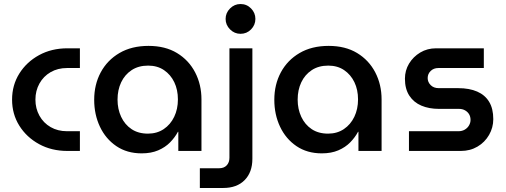

<svg xmlns="http://www.w3.org/2000/svg" viewBox="-20 -750 2516 954"><path d="M315 0Q236 0 174 -34Q112 -68 76 -125.5Q40 -183 40 -255Q40 -327 76 -384.5Q112 -442 174 -476Q236 -510 315 -510H377V-412H313Q267 -412 231.5 -391.5Q196 -371 176 -335Q156 -299 156 -255Q156 -211 176 -175Q196 -139 231.5 -118.5Q267 -98 313 -98H377V0Z M684 12Q611 12 558 -24Q505 -60 476.5 -120.5Q448 -181 448 -254Q448 -330 480.5 -390.5Q513 -451 573.5 -486.5Q634 -522 718 -522Q801 -522 859.5 -486.5Q918 -451 949.5 -390.5Q981 -330 981 -256V0H866V-95H864Q849 -67 825 -42.5Q801 -18 766 -3Q731 12 684 12ZM715 -86Q760 -86 793.5 -108.5Q827 -131 845.5 -169.5Q864 -208 864 -256Q864 -304 846 -341.5Q828 -379 795 -401.5Q762 -424 716 -424Q668 -424 634 -401.5Q600 -379 582 -341Q564 -303 564 -255Q564 -208 582 -169.5Q600 -131 633.5 -108.5Q667 -86 715 -86Z M973 184V86H1069Q1093 86 1106.5 71.5Q1120 57 1120 34V-510H1234V39Q1234 106 1195.5 145Q1157 184 1089 184ZM1175 -582Q1145 -582 1123 -604Q1101 -626 1101 -656Q1101 -686 1123 -708Q1145 -730 1175 -730Q1206 -730 1227.5 -708Q1249 -686 1249 -656Q1249 -626 1227.5 -604Q1206 -582 1175 -582Z M1579 12Q1506 12 1453 -24Q1400 -60 1371.5 -120.5Q1343 -181 1343 -254Q1343 -330 1375.5 -390.5Q1408 -451 1468.5 -486.5Q1529 -522 1613 -522Q1696 -522 1754.5 -486.5Q1813 -451 1844.5 -390.5Q1876 -330 1876 -256V0H1761V-95H1759Q1744 -67 1720 -42.5Q1696 -18 1661 -3Q1626 12 1579 12ZM1610 -86Q1655 -86 1688.5 -108.5Q1722 -131 1740.5 -169.5Q1759 -208 1759 -256Q1759 -304 1741 -341.5Q1723 -379 1690 -401.5Q1657 -424 1611 -424Q1563 -424 1529 -401.5Q1495 -379 1477 -341Q1459 -303 1459 -255Q1459 -208 1477 -169.5Q1495 -131 1528.5 -108.5Q1562 -86 1610 -86Z M2012 0V-98H2258Q2276 -98 2289.5 -106Q2303 -114 2310.5 -127Q2318 -140 2318 -154Q2318 -170 2311 -182Q2304 -194 2291 -201.5Q2278 -209 2261 -209H2161Q2112 -209 2074 -225Q2036 -241 2014 -274.5Q1992 -308 1992 -359Q1992 -400 2012.5 -434Q2033 -468 2068 -489Q2103 -510 2147 -510H2384V-412H2158Q2135 -412 2120 -397.5Q2105 -383 2105 -362Q2105 -342 2120 -327Q2135 -312 2160 -312H2257Q2312 -312 2351 -295Q2390 -278 2410.5 -244Q2431 -210 2431 -158Q2431 -116 2410 -79.5Q2389 -43 2352.5 -21.5Q2316 0 2270 0Z"/></svg>

Font: MuseoModerno Thin Medium
Style: Regular
Weight: 500
Version: Version 1.003